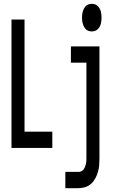

<svg xmlns="http://www.w3.org/2000/svg" viewBox="-20 -772 590 1002"><path d="M40 0V-670H108V-85H253V0ZM459 -608Q451 -608 443 -610.5Q435 -613 429 -618.5Q423 -624 419 -631.5Q415 -639 412.5 -647Q410 -655 409 -663.5Q408 -672 408 -680Q408 -688 409 -696.5Q410 -705 412.5 -713Q415 -721 419 -728.5Q423 -736 429 -741.5Q435 -747 443 -749.5Q451 -752 459 -752Q467 -752 475 -749.5Q483 -747 489 -741.5Q495 -736 499.5 -728.5Q504 -721 506 -713Q508 -705 509 -696.5Q510 -688 510 -680Q510 -672 509 -663.5Q508 -655 506 -647Q504 -639 499.5 -631.5Q495 -624 489 -618.5Q483 -613 475 -610.5Q467 -608 459 -608ZM321 210V125H390Q397 125 404 122Q411 119 415.5 113Q420 107 423 100Q426 93 428 85.5Q430 78 430.5 70.5Q431 63 431 55V-445H350V-530H499V55Q499 73 497.5 91Q496 109 491 126Q486 143 477 159.5Q468 176 455 187.5Q442 199 425 204.5Q408 210 390 210Z"/></svg>

Font: Lode Dark
Style: Bold
Weight: 700
Monospace: yes
Designer: Belleve Invis
Foundry: Belleve Invis
Version: Version 29.2.0; ttfautohint (v1.8.3)